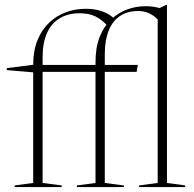

<svg xmlns="http://www.w3.org/2000/svg" viewBox="-20 -755 785 775"><path d="M403 -16.5 480 -6.5V0H290.5V-6.5L365.5 -16.5V-504Q365.5 -563.5 382.5 -606.2Q399.5 -649 428.2 -676.2Q457 -703.5 493 -716.8Q529 -730 567 -730Q585 -730 601 -727.5Q617 -725 637.5 -719L612.5 -717L650 -735H654V-680V-16.5L727.5 -6.5V0H541.5V-6.5L616.5 -16.5V-676.5Q603.5 -690.5 583.8 -700.5Q564 -710.5 537.5 -710.5Q494.5 -710.5 464.5 -690.5Q434.5 -670.5 418.8 -631.8Q403 -593 403 -536.5ZM229 0H39.5V-6.5L114 -16.5V-492.5Q114 -551 131.8 -593.8Q149.5 -636.5 179.5 -664.5Q209.5 -692.5 247.2 -706Q285 -719.5 325.5 -719.5Q352.5 -719.5 373.8 -714.5Q395 -709.5 412.2 -700.5Q429.5 -691.5 442.5 -678.5L415 -649.5Q392 -675.5 365.5 -688.5Q339 -701.5 302 -701.5Q254.5 -701.5 221 -681.2Q187.5 -661 169.8 -621.8Q152 -582.5 152 -524.5V-16.5L229 -6.5ZM536.5 -493 531.5 -465H143.5L120 -462.5L7.5 -472V-480L125.5 -495L130 -493Z"/></svg>

Font: Newsreader 60pt ExtraLight
Style: Regular
Weight: 250
Designer: Hugues Gentile
Foundry: Production Type
Version: Version 1.003